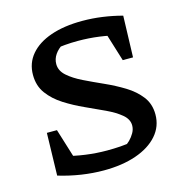

<svg xmlns="http://www.w3.org/2000/svg" viewBox="-101 -759 832 865"><g transform="rotate(-15 314.5 -327.0)"><path d="M279 11Q228 11 175 3Q122 -5 69 -21L118 -99Q165 -86 215 -79Q265 -72 316 -72Q347 -72 377.5 -74Q408 -76 439 -82L395 -68Q409 -75 422 -88Q435 -101 444.5 -117.5Q454 -134 454 -152Q454 -181 427 -203.5Q400 -226 357.5 -246Q315 -266 267.5 -287.5Q220 -309 177.5 -336Q135 -363 108 -399.5Q81 -436 81 -487Q81 -542 115 -582Q149 -622 211 -643.5Q273 -665 358 -665Q405 -665 451.5 -658.5Q498 -652 543 -640L510 -557Q463 -570 414.5 -576.5Q366 -583 315 -583Q285 -583 255.5 -580.5Q226 -578 197 -573L248 -587Q223 -572 209 -551.5Q195 -531 195 -507Q195 -476 222 -452Q249 -428 291 -407.5Q333 -387 381 -365.5Q429 -344 471.5 -318Q514 -292 541 -257Q568 -222 568 -173Q568 -117 531.5 -75.5Q495 -34 430 -11.5Q365 11 279 11ZM183 -19 69 -21 74 -219H121ZM489 -447 429 -641 543 -640 537 -447Z"/></g></svg>

Font: Piazzolla 24pt SemiBold
Style: Regular
Weight: 600
Designer: Juan Pablo del Peral
Foundry: Huerta Tipografica
Version: Version 2.005